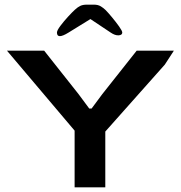

<svg xmlns="http://www.w3.org/2000/svg" viewBox="-20 -806 778 826"><path d="M301 0V-244L10 -588H170L318 -401L364 -339H374L420 -401L568 -588H728L689 -528L433 -240V0ZM225 -666Q225 -675 240 -695Q255 -715 273.5 -735Q292 -755 302 -764Q315 -776 326 -781Q337 -786 354 -786H384Q402 -786 414 -778.5Q426 -771 434 -763Q445 -752 462 -731.5Q479 -711 492.5 -692Q506 -673 506 -666Q506 -655 490.5 -654Q475 -653 456 -666L369 -724L275 -666Q225 -635 225 -666Z"/></svg>

Font: Goldman
Style: Regular
Weight: 400
Designer: Jaikishan Patel
Version: Version 1.000; ttfautohint (v1.8.3)